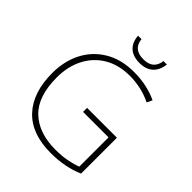

<svg xmlns="http://www.w3.org/2000/svg" viewBox="-246 -1055 1215 1215"><g transform="rotate(45 361.0 -448.0)"><path d="M375 -355H642V-34Q592 -12 534.5 -1Q477 10 414 10Q242 10 152.5 -85.5Q63 -181 63 -355Q63 -462 106 -545.5Q149 -629 230.5 -677.5Q312 -726 425 -726Q483 -726 535 -715Q587 -704 634 -682L617 -646Q569 -669 520.5 -679.5Q472 -690 424 -690Q324 -690 252 -647Q180 -604 141.5 -528.5Q103 -453 103 -356Q103 -186 187 -106Q271 -26 420 -26Q476 -26 521 -34.5Q566 -43 603 -57V-319H375ZM538 -906Q532 -851 499 -820.5Q466 -790 408 -790Q350 -790 317 -820Q284 -850 280 -906H311Q319 -824 409 -824Q455 -824 479 -845.5Q503 -867 507 -906Z"/></g></svg>

Font: Noto Sans Bengali UI ExtraLight
Style: Regular
Weight: 200
Designer: Jelle Bosma - Monotype Design Team
Foundry: Monotype Imaging Inc.
Version: Version 2.003; ttfautohint (v1.8.4.7-5d5b)